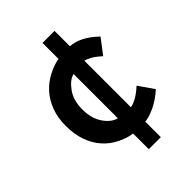

<svg xmlns="http://www.w3.org/2000/svg" viewBox="-208 -766 914 914"><g transform="rotate(-45 248.5 -309.5)"><path d="M247.1 -458.5Q215.3 -450.7 186.3 -410.9Q157.2 -371.1 157.2 -310.1Q157.2 -247.6 185.3 -207.8Q213.4 -168 247.1 -160.2ZM473.1 -130.4Q432.6 -94.7 394.5 -76.9Q356.4 -59.1 328.1 -56.6V47.9H247.1V-57.6Q211.9 -62 172.6 -81.5Q133.3 -101.1 105 -133.3Q76.7 -165.5 61.3 -210Q45.9 -254.4 45.9 -310.1Q45.9 -364.3 62.3 -408Q78.6 -451.7 107.7 -483.6Q136.7 -515.6 176 -535.4Q215.3 -555.2 247.1 -559.6V-667.5H328.1V-564Q361.3 -562.5 395.8 -544.4Q430.2 -526.4 463.9 -493.7L406.7 -418.5Q376.5 -445.8 356 -455.8Q335.4 -465.8 328.1 -466.3V-153.8Q341.8 -154.8 365.5 -167Q389.2 -179.2 419.9 -207Z"/></g></svg>

Font: Pyidaungsu
Style: Bold
Weight: 700
Designer: Sun Tun
Foundry: MCF
Version: Version 2.005 July 4, 2018; ttfautohint (v1.8.1)